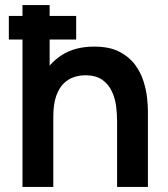

<svg xmlns="http://www.w3.org/2000/svg" viewBox="-20 -740 666 760"><path d="M15 -583.5V-677H281.5V-583.5ZM443.5 0V-260Q443.5 -285.5 440 -316.5Q436.5 -347.5 423.8 -376.2Q411 -405 385.8 -423.5Q360.5 -442 317.5 -442Q294.5 -442 272 -434.5Q249.5 -427 231.2 -408.8Q213 -390.5 202 -358.8Q191 -327 191 -277.5L119.5 -308Q119.5 -377 146.2 -433Q173 -489 225 -522.2Q277 -555.5 353 -555.5Q413 -555.5 452 -535.5Q491 -515.5 514 -484.5Q537 -453.5 548 -418.5Q559 -383.5 562.2 -352.2Q565.5 -321 565.5 -301.5V0ZM69 0V-720H176.5V-341H191V0Z"/></svg>

Font: Manrope ExtraLight
Style: Bold
Weight: 700
Version: Version 4.504